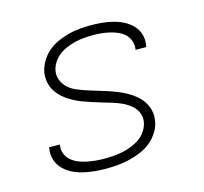

<svg xmlns="http://www.w3.org/2000/svg" viewBox="-84 -621 767 722"><g transform="rotate(-15 300.0 -260.0)"><path d="M246 8Q223 8 201 6Q179 4 157.5 -1Q136 -6 116.5 -15.5Q97 -25 82 -40Q67 -55 60 -76Q53 -97 57 -120V-125H99V-122Q96 -104 102.5 -88.5Q109 -73 121.5 -62.5Q134 -52 149 -46Q164 -40 181 -36.5Q198 -33 215.5 -31.5Q233 -30 250 -30Q267 -30 284.5 -31.5Q302 -33 319 -36.5Q336 -40 354 -47Q372 -54 387 -64.5Q402 -75 412.5 -91Q423 -107 426 -124Q430 -144 422 -162Q414 -180 399 -192Q384 -204 366.5 -212Q349 -220 330.5 -225.5Q312 -231 293.5 -236.5Q275 -242 256.5 -248Q238 -254 219.5 -261Q201 -268 184.5 -277.5Q168 -287 153.5 -299Q139 -311 128.5 -327Q118 -343 114 -362Q110 -381 113 -402Q117 -423 129 -443.5Q141 -464 158.5 -479Q176 -494 197.5 -503.5Q219 -513 240 -518.5Q261 -524 283 -526Q305 -528 327 -528Q349 -528 371 -526Q393 -524 414 -518.5Q435 -513 453.5 -503.5Q472 -494 486.5 -479Q501 -464 507 -443.5Q513 -423 509 -401L508 -395H466L467 -399Q469 -415 463.5 -430.5Q458 -446 446.5 -456.5Q435 -467 420 -473.5Q405 -480 389 -483.5Q373 -487 357 -488.5Q341 -490 324 -490Q307 -490 290 -488.5Q273 -487 256.5 -483Q240 -479 223.5 -472.5Q207 -466 192.5 -455Q178 -444 168 -428.5Q158 -413 155 -396Q152 -376 160 -358Q168 -340 182 -328Q196 -316 214.5 -308.5Q233 -301 251.5 -295Q270 -289 288.5 -283.5Q307 -278 325.5 -272Q344 -266 361.5 -259Q379 -252 396 -242.5Q413 -233 427.5 -221Q442 -209 452.5 -193Q463 -177 467.5 -158Q472 -139 468 -118Q465 -96 452 -75.5Q439 -55 420.5 -40Q402 -25 380 -16Q358 -7 335.5 -1.5Q313 4 290.5 6Q268 8 246 8Z"/></g></svg>

Font: Iosevka Extralight Extended
Style: Italic
Weight: 200
Width: 7
Italic angle: -9°
Monospace: yes
Designer: Belleve Invis
Foundry: Belleve Invis
Version: Version 32.5.0; ttfautohint (v1.8.4)